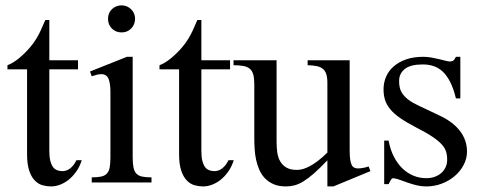

<svg xmlns="http://www.w3.org/2000/svg" viewBox="-20 -668 1765 703"><path d="M279.3 -81.5Q271.5 -56.6 258.3 -38.6Q245.1 -20.5 230 -8.8Q214.8 2.9 198.5 8.8Q182.1 14.6 167.5 14.6Q151.4 14.6 135.7 10.3Q120.1 5.9 107.4 -7.1Q94.7 -20 86.9 -43.2Q79.1 -66.4 79.1 -104V-414.1H7.3V-429.2Q27.3 -436.5 49.6 -454.8Q71.8 -473.1 90.8 -495.6Q97.7 -503.9 103 -511.2Q108.4 -518.6 114.7 -529.1Q121.1 -539.6 128.4 -555.2Q135.7 -570.8 146 -594.7H160.6V-447.3H265.6V-414.1H160.6V-115.7Q160.6 -93.8 164.1 -79.6Q167.5 -65.4 173.6 -57.1Q179.7 -48.8 187.7 -45.4Q195.8 -42 205.1 -41.5Q223.1 -40.5 237.1 -51.5Q251 -62.5 259.8 -81.5Z M474.6 -599.6Q474.6 -578.6 460.7 -564Q446.8 -549.3 425.3 -549.3Q403.8 -549.3 389.6 -563.5Q375.5 -577.6 375.5 -599.6Q375.5 -610.4 379.4 -619.4Q383.3 -628.4 390.1 -634.8Q397 -641.1 406 -644.8Q415 -648.4 425.3 -648.4Q435.5 -648.4 444.6 -644.5Q453.6 -640.6 460.2 -634Q466.8 -627.4 470.7 -618.7Q474.6 -609.9 474.6 -599.6ZM315.9 0V-18.6Q336.9 -18.6 350.3 -21.5Q363.8 -24.4 371.3 -32.5Q378.9 -40.5 381.6 -54.9Q384.3 -69.3 384.3 -91.8V-331.1Q384.3 -363.3 377.2 -379.9Q370.1 -396.5 350.6 -396.5Q343.8 -396.5 335.4 -394.5Q327.1 -392.6 315.9 -388.7L309.6 -406.2L444.8 -460H465.8V-91.8Q465.8 -69.3 468.8 -54.9Q471.7 -40.5 479.2 -32.5Q486.8 -24.4 500.2 -21.5Q513.7 -18.6 534.7 -18.6V0Z M835.9 -81.5Q828.1 -56.6 814.9 -38.6Q801.8 -20.5 786.6 -8.8Q771.5 2.9 755.1 8.8Q738.8 14.6 724.1 14.6Q708 14.6 692.4 10.3Q676.8 5.9 664.1 -7.1Q651.4 -20 643.6 -43.2Q635.7 -66.4 635.7 -104V-414.1H564V-429.2Q584 -436.5 606.2 -454.8Q628.4 -473.1 647.5 -495.6Q654.3 -503.9 659.7 -511.2Q665 -518.6 671.4 -529.1Q677.7 -539.6 685.1 -555.2Q692.4 -570.8 702.6 -594.7H717.3V-447.3H822.3V-414.1H717.3V-115.7Q717.3 -93.8 720.7 -79.6Q724.1 -65.4 730.2 -57.1Q736.3 -48.8 744.4 -45.4Q752.4 -42 761.7 -41.5Q779.8 -40.5 793.7 -51.5Q807.6 -62.5 816.4 -81.5Z M1200.7 14.6H1178.7V-81.1Q1150.4 -51.3 1129.2 -32.7Q1107.9 -14.2 1090.6 -3.7Q1073.2 6.8 1058.1 10.7Q1043 14.6 1026.9 14.6Q1001 14.6 982.2 6.6Q963.4 -1.5 950.4 -14.9Q937.5 -28.3 929.7 -45.9Q921.9 -63.5 917.7 -82.8Q913.6 -102.1 912.4 -122.1Q911.1 -142.1 911.1 -159.7V-359.9Q911.1 -381.8 907.2 -395.5Q903.3 -409.2 894.3 -416.5Q885.3 -423.8 870.6 -426.5Q856 -429.2 835 -429.2V-447.3H992.7V-147.9Q992.7 -128.9 995.1 -110.6Q997.6 -92.3 1005.6 -77.9Q1013.7 -63.5 1028.3 -54.7Q1043 -45.9 1066.9 -45.9Q1076.7 -45.9 1088.1 -48.8Q1099.6 -51.8 1113.5 -59.1Q1127.4 -66.4 1143.6 -78.6Q1159.7 -90.8 1178.7 -109.4V-363.8Q1178.7 -384.3 1174.6 -396.7Q1170.4 -409.2 1161.6 -416.3Q1152.8 -423.3 1139.2 -426Q1125.5 -428.7 1106.4 -429.2V-447.3H1260.3V-118.7Q1260.3 -98.6 1262 -85.7Q1263.7 -72.8 1267.3 -64.9Q1271 -57.1 1276.9 -54.2Q1282.7 -51.3 1290.5 -51.3Q1297.4 -51.3 1308.1 -53Q1318.8 -54.7 1329.6 -58.6L1336.4 -41.5Z M1689.9 -112.8Q1689.9 -87.4 1677.7 -64.2Q1665.5 -41 1645 -23.4Q1624.5 -5.9 1597.4 4.4Q1570.3 14.6 1540.5 14.6Q1522.5 14.6 1505.6 10.5Q1488.8 6.3 1473.4 1Q1458 -4.4 1444.6 -9.3Q1431.2 -14.2 1419.9 -15.6Q1414.6 -15.6 1410.2 -7.8Q1405.8 0 1402.8 6.3H1386.7V-153.3H1402.8Q1409.2 -119.1 1422.6 -93.5Q1436 -67.9 1454.3 -50.5Q1472.7 -33.2 1494.6 -24.4Q1516.6 -15.6 1540.5 -15.6Q1558.6 -15.6 1572.8 -21Q1586.9 -26.4 1596.7 -35.4Q1606.4 -44.4 1611.8 -56.4Q1617.2 -68.4 1617.2 -81.5Q1617.7 -98.1 1613.5 -112.1Q1609.4 -126 1597.2 -139.4Q1585 -152.8 1562.7 -167.7Q1540.5 -182.6 1503.9 -201.2Q1468.3 -219.7 1445.1 -235.8Q1421.9 -252 1408.4 -268.6Q1395 -285.2 1389.6 -302.7Q1384.3 -320.3 1384.3 -340.8Q1384.3 -365.7 1393.8 -387.5Q1403.3 -409.2 1421.9 -425.3Q1440.4 -441.4 1467.5 -450.7Q1494.6 -460 1529.8 -460Q1544.9 -460 1559.8 -457.3Q1574.7 -454.6 1587.9 -451.4Q1601.1 -448.2 1611.3 -445.6Q1621.6 -442.9 1627.4 -442.9Q1634.3 -442.9 1638.9 -445.6Q1643.6 -448.2 1649.4 -460H1665.5V-307.6H1649.4Q1640.6 -343.8 1628.4 -367.7Q1616.2 -391.6 1601.1 -405.8Q1585.9 -419.9 1567.6 -426Q1549.3 -432.1 1528.3 -432.1Q1483.4 -432.1 1462.6 -415.8Q1441.9 -399.4 1441.4 -373.5Q1440.9 -360.4 1443.6 -347.9Q1446.3 -335.4 1454.3 -324Q1462.4 -312.5 1476.8 -301.8Q1491.2 -291 1514.6 -280.3L1586.9 -246.1Q1637.7 -222.7 1663.8 -189Q1689.9 -155.3 1689.9 -112.8Z"/></svg>

Font: Doulos SIL Afr
Style: Regular
Weight: 400
Designer: Walt Agee, Victor Gaultney, Peter Martin, Debbi Hosken, Becca Hirsbrunner
Foundry: SIL International
Version: Version 5.000